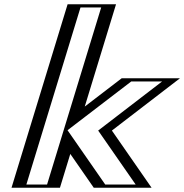

<svg xmlns="http://www.w3.org/2000/svg" viewBox="-20 -880 863 900"><path d="M801.8 -513 482.9 -268 669 0H441L298.7 -205L236 0H59L321.9 -860H498.9L338.1 -334L571.8 -513ZM761.1 -498 461.7 -268 637.4 -15H451.8L294.7 -241.2L225.6 -15H78.6L332.3 -845H479.3L312 -297.8L573.5 -498ZM761.1 -498H573.5L312 -297.8L479.3 -845H332.3L78.6 -15H225.6L294.7 -241.2L451.8 -15H637.4L461.7 -268ZM801.8 -513H571.8L338.1 -334L498.9 -860H321.9L59 0H236L298.7 -205L441 0H669L482.9 -268ZM454.3 -845 200.6 -15H103.6L357.3 -845ZM296.6 -269.5 595 -498H739.6L440.2 -268L615.9 -15H473.3ZM823.4 -513H550.3L377.3 -380.5L523.9 -860H296.9L34 0H261L309.5 -158.5L419.5 0H690.5L504.5 -268Z"/></svg>

Font: Hussar Outliner
Style: Obl
Weight: 700
Foundry: Cannot Into Space Fonts
Version: Version 0.92